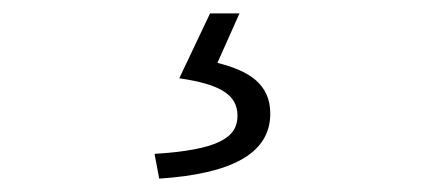

<svg xmlns="http://www.w3.org/2000/svg" viewBox="-20 -22 634 287"><path d="M218 245C325 238 384 208 384 148C384 104 353 84 305 72L338 -2H294L248 95C310 104 335 120 335 151C335 184 306 202 211 208Z"/></svg>

Font: Noto Sans CJK JP Light
Style: Regular
Weight: 300
Designer: Ryoko NISHIZUKA (kana & ideographs); Paul D. Hunt (Latin, Greek & Cyrillic); Wenlong ZHANG (bopomofo); Sandoll Communica
Foundry: Adobe Systems Incorporated
Version: Version 1.004;PS 1.004;hotconv 1.0.82;makeotf.lib2.5.63406